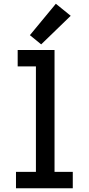

<svg xmlns="http://www.w3.org/2000/svg" viewBox="-20 -1001 472 1021"><path d="M65 0H367V-87H270V-735H74V-648H171V-87H65ZM199 -765 356 -917 277 -981 139 -814Z"/></svg>

Font: Iosevka Sparkle Medium
Style: Regular
Weight: 500
Designer: Belleve Invis
Foundry: Belleve Invis
Version: Version 4.5.0; ttfautohint (v1.8.3)